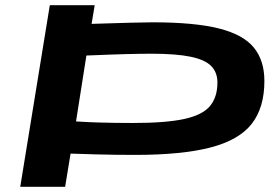

<svg xmlns="http://www.w3.org/2000/svg" viewBox="-20 -720 1062 740"><path d="M58 0 172 -700H345L333 -628Q429 -631 483 -632.5Q537 -634 568 -634Q729 -634 823 -610.5Q917 -587 958 -537Q999 -487 999 -408Q999 -305 950 -242.5Q901 -180 791 -151.5Q681 -123 500 -123Q459 -123 424.5 -123.5Q390 -124 350 -125Q310 -126 252 -128L231 0ZM492 -246Q620 -246 690.5 -261.5Q761 -277 789.5 -311.5Q818 -346 818 -402Q818 -441 794 -465.5Q770 -490 714 -501.5Q658 -513 562 -513Q537 -513 514.5 -512.5Q492 -512 466 -511.5Q440 -511 403.5 -509.5Q367 -508 313 -506L273 -252Q321 -249 355.5 -248Q390 -247 421 -246.5Q452 -246 492 -246Z"/></svg>

Font: Georama ExtraExtended SemiBold
Style: Italic
Weight: 600
Width: 8
Italic angle: -9°
Designer: Jean-Baptiste Levee
Foundry: Production Type
Version: Version 1.000